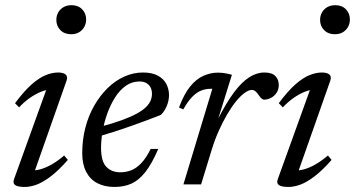

<svg xmlns="http://www.w3.org/2000/svg" viewBox="-20 -730 1405 760"><path d="M36 -22 168 -388 183 -375Q166.5 -376 145 -367.8Q123.5 -359.5 100.2 -343.8Q77 -328 55.5 -305L39.5 -321.5Q76 -370.5 106.2 -396.8Q136.5 -423 162 -433Q187.5 -443 210 -443Q230.5 -443 239.8 -435Q249 -427 243.5 -411L111.5 -36L102 -56Q119 -54 141 -60.2Q163 -66.5 187 -80.5Q211 -94.5 234 -114.5L248.5 -97Q212.5 -56 181.8 -32.5Q151 -9 125.8 0.5Q100.5 10 78 10Q49.5 10 39.5 2.2Q29.5 -5.5 36 -22ZM203 -651Q203 -667.5 210.5 -680.8Q218 -694 231.5 -701.8Q245 -709.5 263 -709.5Q289.5 -709.5 305.2 -693.2Q321 -677 321 -653Q321 -636.5 313.5 -623.2Q306 -610 292.8 -602.2Q279.5 -594.5 261.5 -594.5Q235 -594.5 219 -610.8Q203 -627 203 -651Z M532 -407.5Q502.5 -407.5 478.2 -390.5Q454 -373.5 435.8 -344.8Q417.5 -316 405 -281.5Q392.5 -247 386.2 -211.2Q380 -175.5 380 -144.5Q380 -91.5 400.8 -69.8Q421.5 -48 456 -48Q479.5 -48 500 -56.2Q520.5 -64.5 539.5 -84.5Q558.5 -104.5 576.5 -140.5H606.5Q581.5 -82.5 556 -49.8Q530.5 -17 501 -3.5Q471.5 10 433 10Q394 10 365.2 -5Q336.5 -20 321 -50Q305.5 -80 305.5 -123.5Q305.5 -177 318 -225Q330.5 -273 353.5 -312.8Q376.5 -352.5 406.5 -381.8Q436.5 -411 472.2 -427Q508 -443 546 -443Q582 -443 605 -430.5Q628 -418 638.5 -397.5Q649 -377 649 -353.5Q649 -331.5 639.8 -309.8Q630.5 -288 616.5 -275Q586 -263 555.8 -251.8Q525.5 -240.5 494.8 -229.8Q464 -219 433.8 -209.2Q403.5 -199.5 373 -190.5L374.5 -227.5Q425.5 -241 461.8 -254.2Q498 -267.5 521.2 -280.2Q544.5 -293 557.8 -306Q571 -319 576.2 -332Q581.5 -345 581.5 -359Q581.5 -373.5 575.8 -384.2Q570 -395 559.2 -401.2Q548.5 -407.5 532 -407.5Z M820.5 -378.5Q819 -378.5 817.2 -378.5Q815.5 -378.5 813.5 -378.5Q794 -378.5 776.2 -371.5Q758.5 -364.5 741 -346.8Q723.5 -329 705.5 -297L688.5 -304.5Q708.5 -358 733 -388Q757.5 -418 785.8 -430.2Q814 -442.5 842.5 -442.5Q852 -442.5 861.2 -441.5Q870.5 -440.5 879.8 -438.5Q889 -436.5 898 -434L843.5 -259H843Q875.5 -323 905.8 -363.8Q936 -404.5 966 -423.8Q996 -443 1026.5 -443Q1056.5 -443 1070 -429Q1083.5 -415 1083.5 -393.5Q1083.5 -376 1075 -363Q1066.5 -350 1053 -342.8Q1039.5 -335.5 1025 -335.5Q1021 -335.5 1016 -339.5Q1011 -343.5 1004 -353.5Q997.5 -363.5 991 -368.8Q984.5 -374 977 -374Q964 -374 947.5 -361.8Q931 -349.5 913.5 -327.8Q896 -306 878.5 -276Q861 -246 845 -210Q829 -174 817 -134L776 0H706Z M1080 -22 1212 -388 1227 -375Q1210.5 -376 1189 -367.8Q1167.5 -359.5 1144.2 -343.8Q1121 -328 1099.5 -305L1083.5 -321.5Q1120 -370.5 1150.2 -396.8Q1180.5 -423 1206 -433Q1231.5 -443 1254 -443Q1274.5 -443 1283.8 -435Q1293 -427 1287.5 -411L1155.5 -36L1146 -56Q1163 -54 1185 -60.2Q1207 -66.5 1231 -80.5Q1255 -94.5 1278 -114.5L1292.5 -97Q1256.5 -56 1225.8 -32.5Q1195 -9 1169.8 0.5Q1144.5 10 1122 10Q1093.5 10 1083.5 2.2Q1073.5 -5.5 1080 -22ZM1247 -651Q1247 -667.5 1254.5 -680.8Q1262 -694 1275.5 -701.8Q1289 -709.5 1307 -709.5Q1333.5 -709.5 1349.2 -693.2Q1365 -677 1365 -653Q1365 -636.5 1357.5 -623.2Q1350 -610 1336.8 -602.2Q1323.5 -594.5 1305.5 -594.5Q1279 -594.5 1263 -610.8Q1247 -627 1247 -651Z"/></svg>

Font: Newsreader 17pt
Style: Italic
Weight: 400
Italic angle: -17°
Version: Version 1.003